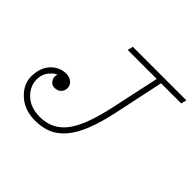

<svg xmlns="http://www.w3.org/2000/svg" viewBox="-144 -764 953 953"><g transform="rotate(45 332.5 -287.5)"><path d="M65.9 -135.7Q65.4 -173.8 86.9 -199Q108.4 -224.1 122.6 -226.6Q114.3 -208 125.5 -189.5Q136.7 -170.9 155.8 -170.4Q179.7 -169.9 192.9 -183.8Q206.1 -197.8 205.1 -217.3Q204.1 -235.4 189.5 -248.3Q174.8 -261.2 152.3 -261.7Q106.9 -262.7 72.8 -229.2Q38.6 -195.8 36.1 -134.3Q33.7 -76.7 81.8 -31.5Q129.9 13.7 207.5 13.2Q256.3 12.7 293.9 -3.4Q331.5 -19.5 363.3 -56.6Q395 -93.8 419.2 -154.8Q443.4 -215.8 461.9 -304.7L516.1 -560.5H657.7L665 -589.4H289.1L282.2 -560.5H485.8L430.7 -304.7Q396.5 -146 344.7 -81.1Q293 -16.1 207.5 -16.6Q143.6 -17.1 105.2 -52.5Q66.9 -87.9 65.9 -135.7Z"/></g></svg>

Font: Compagnon Light Italic
Style: Regular
Weight: 400
Italic angle: -12°
Designer: Valentin Papon
Foundry: Velvetyne Type Foundry
Version: Version 1.000;PS 001.000;hotconv 1.0.88;makeotf.lib2.5.64775